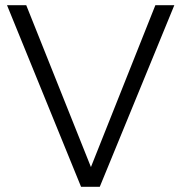

<svg xmlns="http://www.w3.org/2000/svg" viewBox="-20 -719 698 739"><path d="M7 -699H81L330 -76L578 -699H651L364 0H292Z"/></svg>

Font: Gontserrat Light
Style: Regular
Weight: 300
Designer: Julieta Ulanovsky
Foundry: Julieta Ulanovsky
Version: Version 6.001